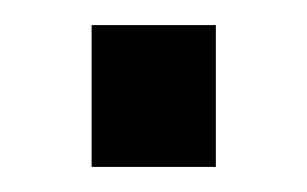

<svg xmlns="http://www.w3.org/2000/svg" viewBox="-20 -133 245 153"><path d="M152 -113V0H53V-113Z"/></svg>

Font: Myanglish
Style: Regular
Weight: 400
Designer: KyawKyaw ( MaYenGone)
Foundry: TattooFont3D
Version: Version 1.003 December 13, 2014